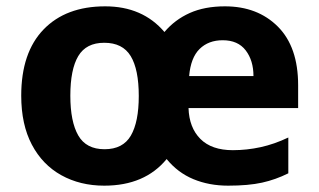

<svg xmlns="http://www.w3.org/2000/svg" viewBox="-20 -576 1007 606"><path d="M690 -556Q793 -556 857 -492Q921 -428 921 -307V-235H575Q577 -173 612.5 -137.5Q648 -102 715 -102Q759 -102 802.5 -111.5Q846 -121 890 -142V-29Q850 -9 807 0.5Q764 10 700 10Q640 10 590.5 -10.5Q541 -31 506 -74Q437 10 309 10Q233 10 173.5 -23Q114 -56 80.5 -119.5Q47 -183 47 -274Q47 -410 117.5 -483Q188 -556 312 -556Q430 -556 499 -475Q532 -514 579 -535Q626 -556 690 -556ZM683 -449Q638 -449 610 -421.5Q582 -394 577 -336H780Q780 -385 755.5 -417Q731 -449 683 -449ZM309 -441Q252 -441 227 -399Q202 -357 202 -274Q202 -192 227 -148.5Q252 -105 310 -105Q368 -105 393 -148Q418 -191 418 -273Q418 -357 392.5 -399Q367 -441 309 -441Z"/></svg>

Font: Noto Sans Georgian Bold
Style: Regular
Weight: 700
Designer: Monotype Design Team, Akaki Razmadze
Foundry: Google LLC
Version: Version 2.005; ttfautohint (v1.8.4.7-5d5b)